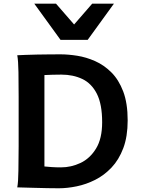

<svg xmlns="http://www.w3.org/2000/svg" viewBox="-20 -1011 765 1036"><path d="M80.6 -222.2V-488.3Q80.6 -560.1 79.6 -621.8Q78.6 -683.6 73.2 -712.9Q89.4 -713.9 117.9 -714.8Q146.5 -715.8 180.4 -716.6Q214.4 -717.3 247.8 -717.5Q281.2 -717.8 307.6 -717.8Q348.1 -717.8 396.5 -710.2Q444.8 -702.6 492.9 -681.4Q541 -660.2 580.8 -620.6Q620.6 -581.1 644.8 -517.6Q668.9 -454.1 668.9 -361.3Q668.9 -274.4 645.3 -211.7Q621.6 -148.9 581.8 -106.9Q542 -64.9 493.4 -40.5Q444.8 -16.1 393.8 -5.6Q342.8 4.9 297.4 4.9Q272.5 4.9 235.1 4.2Q197.8 3.4 160.6 2.4Q123.5 1.5 98.4 0.7Q73.2 0 73.2 0Q78.6 -29.3 79.3 -89.6Q80.1 -149.9 80.6 -222.2ZM219.7 -606V-112.8Q233.9 -111.3 257.1 -109.6Q280.3 -107.9 309.1 -107.9Q363.8 -107.9 414.6 -131.8Q465.3 -155.8 498.3 -209.5Q531.2 -263.2 531.2 -351.6Q531.2 -448.7 502.7 -504.9Q474.1 -561 424.3 -584.7Q374.5 -608.4 311 -608.4Q291 -608.4 263.2 -607.7Q235.4 -606.9 219.7 -606ZM477.5 -991.2H594.7L453.1 -795.9H306.6L165 -991.2H282.2L379.9 -878.9Z"/></svg>

Font: Andika
Style: Bold
Weight: 700
Designer: Victor Gaultney, Annie Olsen, Julie Remington, Don Collingsworth, Eric Hays, Becca Hirsbrunner
Foundry: SIL International
Version: Version 6.101